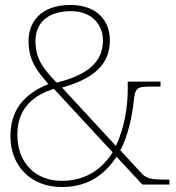

<svg xmlns="http://www.w3.org/2000/svg" viewBox="-20 -744 708 774"><path d="M229 10C344 10 406 -48 450 -112L554 0H663V-20H648C592 -20 570 -24 551 -45L465 -138C496 -195 512 -273 519 -335C525 -392 531 -395 596 -395H627V-415H495V-382C495 -317 482 -227 447 -156L230 -391C366 -429 423 -490 423 -582C423 -655 376 -724 264 -724C139 -724 95 -649 95 -580C95 -495 134 -454 175 -405C79 -366 22 -303 22 -194C22 -78 102 10 229 10ZM208 -411C153 -469 123 -507 123 -580C123 -651 172 -699 266 -699C351 -699 395 -644 395 -581C395 -499 340 -443 208 -411ZM229 -15C124 -15 50 -86 50 -201C50 -319 129 -364 197 -386L434 -130C394 -66 329 -15 229 -15Z"/></svg>

Font: Noto Serif Georgian Thin
Style: Regular
Weight: 100
Designer: Monotype Design Team, Akaki Razmadze
Foundry: Google LLC
Version: Version 2.003